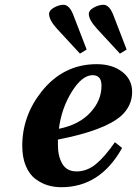

<svg xmlns="http://www.w3.org/2000/svg" viewBox="-20 -770 572 802"><path d="M185 -712Q185 -727 206 -738.5Q227 -750 245 -750Q271 -750 288 -703L342 -563L314 -546L218 -650Q185 -686 185 -712ZM351 -712Q351 -727 372 -738.5Q393 -750 412 -750Q438 -750 455 -703L509 -563L481 -546L385 -650Q351 -687 351 -712ZM73 -161Q73 -286 154 -388Q245 -502 384 -502Q449 -502 490.5 -470Q532 -438 532 -386Q532 -328 486 -286Q417 -225 222 -187V-163Q222 -117 240.5 -85.5Q259 -54 300 -54Q343 -54 380 -84Q417 -114 460 -176L490 -152Q399 12 236 12Q206 12 179.5 4Q153 -4 128 -22.5Q103 -41 88 -76.5Q73 -112 73 -161ZM226 -232Q310 -249 357 -299.5Q404 -350 404 -412Q404 -456 367 -456Q323 -456 280 -387Q237 -318 226 -232Z"/></svg>

Font: Lingua Franca
Style: Bold Italic
Weight: 700
Italic angle: -13°
Version: Version 1.19